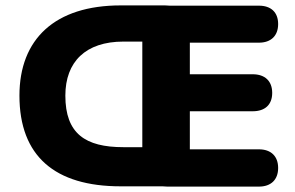

<svg xmlns="http://www.w3.org/2000/svg" viewBox="-20 -690 1093 711"><path d="M427 0H582L599 1H939C983 1 1010 -24 1010 -68C1010 -112 983 -137 939 -137H683V-278H916C961 -278 988 -302 988 -346C988 -390 961 -415 916 -415H683V-532H939C983 -532 1010 -557 1010 -601C1010 -645 983 -669 939 -669H609L591 -670H427C183 -670 52 -545 52 -336C52 -112 183 0 427 0ZM437 -145C296 -145 222 -195 222 -336C222 -461 297 -536 437 -536H507V-145Z"/></svg>

Font: SN Pro Heavy
Style: Regular
Weight: 800
Designer: Tobias Whetton
Foundry: Supernotes
Version: Version 1.001;Glyphs 3.2 (3249)